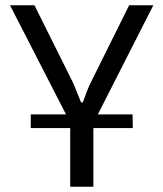

<svg xmlns="http://www.w3.org/2000/svg" viewBox="-20 -710 620 730"><path d="M485 -223H335V0H247V-223H97V-275H231L18 -690H111L256 -399Q261 -389 288 -321H295Q314 -375 326 -398L471 -690H563L352 -275H484Z"/></svg>

Font: Exo 2
Style: Regular
Weight: 400
Designer: Natanael Gama
Version: Version 1.001;PS 001.001;hotconv 1.0.70;makeotf.lib2.5.58329